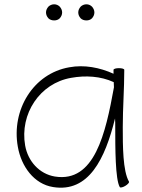

<svg xmlns="http://www.w3.org/2000/svg" viewBox="-20 -858 660 893"><path d="M269 -800C269 -810 265 -819 258 -827C251 -834 242 -838 232 -838C222 -838 212 -834 205 -827C198 -819 194 -810 194 -800C194 -790 198 -781 205 -773C212 -766 222 -763 232 -763C242 -763 251 -766 258 -773C265 -781 269 -790 269 -800ZM419 -800C419 -810 415 -819 408 -827C401 -834 392 -838 382 -838C372 -838 362 -834 355 -827C348 -819 344 -810 344 -800C344 -790 348 -781 355 -773C362 -766 372 -763 382 -763C392 -763 401 -766 408 -773C415 -781 419 -790 419 -800ZM580 -13C551 -63 551 -180 551 -267C551 -356 558 -444 558 -533C558 -538 547 -541 533 -541C520 -541 508 -538 508 -533C508 -527 508 -521 508 -515C444 -544 372 -558 302 -545C135 -516 32 -347 63 -175C79 -84 138 -2 227 12C393 39 469 -120 515 -307C516 -294 516 -280 516 -267C516 -171 516 -24 537 12C539 16 550 14 562 7C574 0 582 -9 580 -13ZM235 -37C163 -49 110 -108 97 -181C71 -328 165 -471 311 -496C378 -508 448 -504 509 -476C509 -468 510 -460 510 -452C471 -237 420 -7 235 -37Z"/></svg>

Font: Nupuram Thin
Style: Regular
Weight: 100
Designer: Santhosh Thottingal (santhosh.thottingal@gmail.com)
Foundry: SMC
Version: Version 1.000